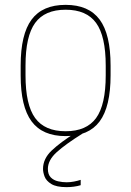

<svg xmlns="http://www.w3.org/2000/svg" viewBox="-20 -550 540 790"><path d="M254 220Q212 220 191 207Q170 194 163.5 176.5Q157 159 157 145Q157 103 193 69Q229 35 290 -3L319 0Q250 43 213.5 76Q177 109 177 145Q177 168 189 180Q201 192 219 196Q237 200 254 200Q269 200 284.5 197Q300 194 312 190V212Q299 216 284 218Q269 220 254 220ZM250 10Q155 10 110 -50.5Q65 -111 65 -240V-280Q65 -409 110 -469.5Q155 -530 250 -530Q345 -530 390 -469.5Q435 -409 435 -280V-240Q435 -111 390 -50.5Q345 10 250 10ZM250 -10Q336 -10 375.5 -64.5Q415 -119 415 -240V-280Q415 -401 375.5 -455.5Q336 -510 250 -510Q164 -510 124.5 -455.5Q85 -401 85 -280V-240Q85 -119 124.5 -64.5Q164 -10 250 -10Z"/></svg>

Font: M PLUS 1 Code Thin
Style: Regular
Weight: 250
Designer: Coji Morishita
Foundry: UNDERFOREST DESIGN
Version: Version 1.002